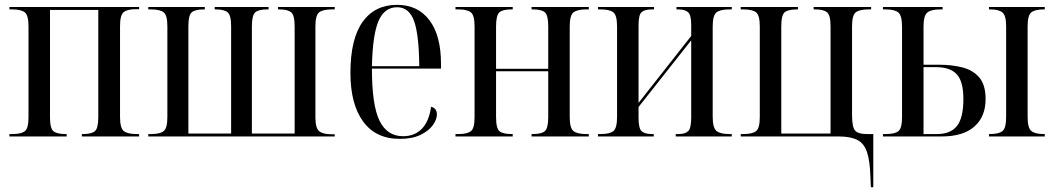

<svg xmlns="http://www.w3.org/2000/svg" viewBox="-20 -565 4372 795"><path d="M19 0V-10H32Q67 -10 82.5 -21.5Q98 -33 98 -80V-456Q98 -502 82.5 -514Q67 -526 32 -526H19V-536H556V-527H543Q508 -527 492.5 -515Q477 -503 477 -457V-80Q477 -34 493 -22Q509 -10 545 -10H556V0H319V-10H325Q359 -10 373 -22Q387 -34 387 -80V-524H187V-80Q187 -33 201.5 -21.5Q216 -10 251 -10H256V0Z M594 0V-10H607Q642 -10 657.5 -22Q673 -34 673 -80V-456Q673 -502 657.5 -514Q642 -526 607 -526H594V-536H828V-526H824Q789 -526 774.5 -514.5Q760 -503 760 -456V-12H937V-456Q937 -502 922.5 -514Q908 -526 874 -526H869V-536H1092V-526H1086Q1051 -526 1037 -514Q1023 -502 1023 -456V-12H1200V-456Q1200 -502 1185.5 -514Q1171 -526 1138 -526H1131V-536H1366V-526H1354Q1317 -526 1301.5 -514Q1286 -502 1286 -456V-79Q1286 -34 1302 -21.5Q1318 -9 1353 -9H1366V0Z M1635 10Q1536 10 1483.5 -62Q1431 -134 1431 -263Q1431 -404 1481.5 -474.5Q1532 -545 1624 -545Q1710 -545 1758 -481.5Q1806 -418 1806 -301V-281H1520Q1520 -129 1551.5 -65Q1583 -1 1649 -1Q1696 -1 1726 -31Q1756 -61 1765 -123Q1789 -117 1789 -91Q1789 -70 1772 -46.5Q1755 -23 1721 -6.5Q1687 10 1635 10ZM1716 -291Q1715 -421 1694.5 -478Q1674 -535 1624 -535Q1572 -535 1547.5 -478.5Q1523 -422 1520 -291Z M1866 0V-10H1879Q1914 -10 1929.5 -21.5Q1945 -33 1945 -80V-456Q1945 -502 1929.5 -514Q1914 -526 1879 -526H1866V-536H2103V-526H2096Q2062 -526 2048 -514Q2034 -502 2034 -456V-280H2250V-456Q2250 -502 2236 -514Q2222 -526 2187 -526H2181V-536H2418V-526H2406Q2371 -526 2355 -514Q2339 -502 2339 -456V-80Q2339 -34 2355 -22Q2371 -10 2407 -10H2418V0H2181V-10H2187Q2222 -10 2236 -22Q2250 -34 2250 -80V-270H2034V-80Q2034 -33 2048.5 -21.5Q2063 -10 2098 -10H2103V0Z M2456 0V-10H2468Q2504 -10 2519.5 -22Q2535 -34 2535 -81V-455Q2535 -502 2519.5 -514Q2504 -526 2468 -526H2456V-536H2688V-526H2679Q2650 -526 2637 -515Q2624 -504 2624 -461V-139L2842 -416V-462Q2842 -503 2829 -514.5Q2816 -526 2789 -526H2781V-536H3010V-526H2999Q2963 -526 2947 -514Q2931 -502 2931 -455V-82Q2931 -35 2947 -22.5Q2963 -10 2999 -10H3010V0H2778V-10H2790Q2817 -10 2829.5 -22Q2842 -34 2842 -78V-398L2624 -122V-76Q2624 -33 2637 -21.5Q2650 -10 2679 -10H2687V0Z M3584 166Q3582 101 3570 65Q3558 29 3530 14.5Q3502 0 3452 0H3047V-10H3059Q3095 -10 3110.5 -22Q3126 -34 3126 -80V-456Q3126 -502 3110.5 -514Q3095 -526 3059 -526H3047V-536H3284V-526H3280Q3244 -526 3229.5 -514.5Q3215 -503 3215 -456V-12H3419V-456Q3419 -502 3404.5 -514Q3390 -526 3356 -526H3349V-536H3587V-526H3575Q3539 -526 3523.5 -514Q3508 -502 3508 -456V-89Q3508 -38 3521 -24Q3534 -10 3568 -10H3596V210H3586Z M3636 0V-10H3648Q3686 -10 3700.5 -22.5Q3715 -35 3715 -79V-454Q3715 -500 3700 -513Q3685 -526 3648 -526H3636V-536H3883V-526H3873Q3835 -526 3819.5 -513Q3804 -500 3804 -455V-297H3868Q3921 -297 3964.5 -286Q4008 -275 4034.5 -244.5Q4061 -214 4061 -155Q4061 -82 4014.5 -41Q3968 0 3879 0ZM4075 0V-10H4080Q4115 -10 4130.5 -22Q4146 -34 4146 -80V-456Q4146 -501 4130.5 -513.5Q4115 -526 4081 -526H4075V-536H4306V-526H4301Q4266 -526 4250.5 -514Q4235 -502 4235 -456V-80Q4235 -35 4250.5 -22.5Q4266 -10 4301 -10H4306V0ZM3860 -10Q3916 -10 3942.5 -43.5Q3969 -77 3969 -155Q3969 -228 3941.5 -257.5Q3914 -287 3856 -287H3804V-10Z"/></svg>

Font: Noto Serif Display Condensed
Style: Regular
Weight: 400
Width: 3
Designer: Monotype Design Team
Foundry: Monotype Imaging Inc.
Version: Version 2.009